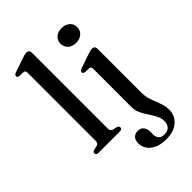

<svg xmlns="http://www.w3.org/2000/svg" viewBox="-285 -834 1161 1161"><g transform="rotate(-45 296.0 -253.0)"><path d="M207 -713V-65.5Q207 -52.5 212 -46Q217 -39.5 226.5 -37L250 -32Q258.5 -29.5 262.5 -25.5Q266.5 -21.5 266.5 -15.5Q266.5 -8.5 261.2 -4.2Q256 0 245 0H64Q53.5 0 48.5 -4.2Q43.5 -8.5 43.5 -15.5Q43.5 -21.5 47.2 -25.5Q51 -29.5 59.5 -31.5L84 -37Q93.5 -39.5 98.2 -46Q103 -52.5 103 -65V-644.5Q103 -655 99.5 -659.8Q96 -664.5 88 -665.5L53.5 -667Q45.5 -668 42 -671.5Q38.5 -675 38.5 -680Q38.5 -686.5 42.5 -690.2Q46.5 -694 57 -698L143 -727.5Q158 -733 167.2 -735.2Q176.5 -737.5 182.5 -737.5Q195 -737.5 201 -731Q207 -724.5 207 -713ZM504.5 -70Q504.5 -44 511.5 -20.5Q518.5 3 527.8 25.8Q537 48.5 544 70.8Q551 93 551 116.5Q551 168.5 513.5 200.5Q476 232.5 413 232.5Q368 232.5 337.2 218.5Q306.5 204.5 290.2 181.5Q274 158.5 274 131Q274 102.5 288 88Q302 73.5 326 73.5Q348.5 73.5 362 89Q375.5 104.5 375.5 130V153.5Q375.5 178 388 190.8Q400.5 203.5 425 203.5Q452 203.5 466.8 188.5Q481.5 173.5 481.5 145Q481.5 124.5 473.2 105.8Q465 87 453 68.2Q441 49.5 429 30.5Q417 11.5 408.8 -8.5Q400.5 -28.5 400.5 -49.5V-380.5Q400.5 -391 397 -395.8Q393.5 -400.5 385 -401.5L351 -403Q343 -404 339.5 -407.5Q336 -411 336 -416Q336 -422 340 -426Q344 -430 354 -434L440 -463.5Q455.5 -469 464.8 -471.2Q474 -473.5 480.5 -473.5Q492.5 -473.5 498.5 -467Q504.5 -460.5 504.5 -449ZM438.5 -565.5Q407 -565.5 387.2 -583.2Q367.5 -601 367.5 -628.5Q367.5 -656.5 387.2 -674Q407 -691.5 438.5 -691.5Q470.5 -691.5 490.5 -674Q510.5 -656.5 510.5 -628.5Q510.5 -601 490.5 -583.2Q470.5 -565.5 438.5 -565.5Z"/></g></svg>

Font: Fraunces 28pt
Style: Regular
Weight: 400
Version: Version 1.000;[b76b70a41]